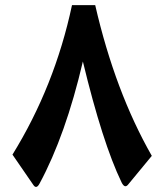

<svg xmlns="http://www.w3.org/2000/svg" viewBox="-20 -725 649 759"><path d="M580.1 -108.9C483.4 -278.3 408.7 -477.1 356.4 -704.6H264.6C219.2 -491.2 140.6 -293.9 29.3 -113.8L112.3 6.8C120.1 18.1 128.4 16.1 136.7 0C205.1 -127 262.2 -287.6 307.6 -481.9C359.4 -267.6 410.2 -108.4 460.4 -4.4C468.8 12.7 477.1 15.6 485.8 5.4Z"/></svg>

Font: Sahel
Style: Bold
Weight: 700
Foundry: Saber Rastikerdar (saber.rastikerdar@gmail.com)
Version: Version 3.4.0